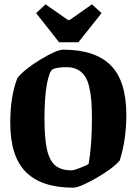

<svg xmlns="http://www.w3.org/2000/svg" viewBox="-20 -846 624 877"><path d="M250 -652.8 145 -786.1 188 -826.2 290 -754.9H298.8L399.9 -826.2L443.8 -786.1L337.9 -652.8ZM314 11.2Q169.4 11.2 98.1 -60.3Q26.9 -131.8 26.9 -285.2Q26.9 -405.8 59.1 -488.8Q88.9 -527.8 163.8 -573.5Q238.8 -619.1 269 -619.1Q414.6 -619.1 485.8 -547.6Q557.1 -476.1 557.1 -320.8Q557.1 -209 526.9 -112.8Q496.1 -76.7 419.7 -32.7Q343.3 11.2 314 11.2ZM307.1 -67.9Q317.4 -67.9 348.9 -80.3Q380.4 -92.8 384.8 -97.2Q399.9 -182.1 399.9 -303.2Q399.9 -351.1 397.2 -385.3Q394.5 -419.4 387.2 -450.2Q379.9 -481 366.9 -499.5Q354 -518.1 333.5 -528.6Q313 -539.1 284.2 -539.1Q240.2 -539.1 221.2 -529.8Q204.6 -520.5 193.8 -459.5Q183.1 -398.4 183.1 -306.2Q183.1 -213.9 194.6 -163.1Q206.1 -112.3 232.7 -90.1Q259.3 -67.9 307.1 -67.9Z"/></svg>

Font: Grenze
Style: Bold
Weight: 700
Designer: Renata Polastri
Foundry: Omnibus-Type
Version: Version 1.002;PS 001.002;hotconv 1.0.88;makeotf.lib2.5.64775